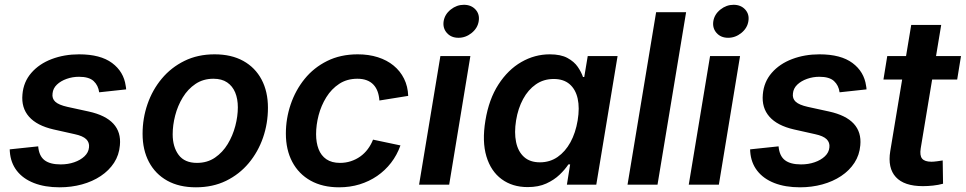

<svg xmlns="http://www.w3.org/2000/svg" viewBox="-20 -779 4074 810"><path d="M231.4 11.2Q169.4 11.2 123.3 -6.8Q77.1 -24.9 51 -58.6Q24.9 -92.3 21.5 -139.2Q21.5 -141.6 21.2 -144Q21 -146.5 21 -148.9L141.1 -161.6Q144.5 -121.1 167.7 -103.3Q190.9 -85.4 235.8 -85.4Q267.1 -85.4 293.2 -94.5Q319.3 -103.5 336.4 -119.6Q353.5 -135.7 355.5 -157.2Q357.9 -177.7 343.8 -191.7Q329.6 -205.6 295.4 -212.9L206.1 -232.9Q135.7 -249 102.5 -286.6Q69.3 -324.2 74.7 -380.9Q79.1 -433.6 112.3 -471.7Q145.5 -509.8 198.2 -529.8Q251 -549.8 313.5 -549.8Q403.8 -549.8 452.9 -513.2Q502 -476.6 510.3 -417Q510.7 -413.6 511.5 -409.7Q512.2 -405.8 512.2 -401.9L398.4 -389.6Q394.5 -418.9 375 -437Q355.5 -455.1 313 -455.1Q286.1 -455.1 261.2 -446.3Q236.3 -437.5 220 -421.9Q203.6 -406.2 201.7 -384.8Q198.7 -363.3 213.1 -349.9Q227.5 -336.4 264.6 -328.1L354 -308.6Q425.3 -293 458.3 -257.1Q491.2 -221.2 485.8 -166Q482.4 -125 461.2 -92.3Q439.9 -59.6 405 -36.4Q370.1 -13.2 325.7 -1Q281.2 11.2 231.4 11.2Z M806.6 11.2Q735.8 11.2 685.5 -16.8Q635.3 -44.9 608.4 -95.7Q581.5 -146.5 581.5 -214.4Q581.5 -279.8 602.3 -339.8Q623 -399.9 662.6 -447.3Q702.1 -494.6 758.3 -522.2Q814.5 -549.8 885.3 -549.8Q956.1 -549.8 1006.3 -522Q1056.6 -494.1 1083.5 -443.4Q1110.4 -392.6 1110.4 -324.2Q1110.4 -258.3 1089.6 -198.2Q1068.8 -138.2 1029.3 -90.8Q989.7 -43.5 933.6 -16.1Q877.4 11.2 806.6 11.2ZM811 -91.8Q854.5 -91.8 887 -114Q919.4 -136.2 940.7 -171.4Q961.9 -206.5 972.7 -247.6Q983.4 -288.6 983.4 -326.2Q983.4 -361.8 972.2 -388.9Q960.9 -416 938.2 -431.4Q915.5 -446.8 880.4 -446.8Q837.4 -446.8 804.9 -425Q772.5 -403.3 751 -367.9Q729.5 -332.5 719 -291.7Q708.5 -251 708.5 -212.4Q708.5 -159.2 733.6 -125.5Q758.8 -91.8 811 -91.8Z M1410.6 11.2Q1340.8 11.2 1290.5 -16.8Q1240.2 -44.9 1213.1 -95.9Q1186 -147 1186 -215.3Q1186 -278.8 1206.3 -338.6Q1226.6 -398.4 1265.1 -446Q1303.7 -493.7 1360.1 -521.7Q1416.5 -549.8 1489.3 -549.8Q1535.6 -549.8 1574 -537.6Q1612.3 -525.4 1640.4 -502.4Q1668.5 -479.5 1684.6 -447Q1700.7 -414.6 1702.1 -374.5L1580.6 -355Q1579.1 -376 1573 -392.8Q1566.9 -409.7 1555.4 -421.9Q1543.9 -434.1 1527.1 -440.4Q1510.3 -446.8 1487.8 -446.8Q1443.8 -446.8 1411.1 -425.3Q1378.4 -403.8 1356.7 -368.9Q1335 -334 1324.2 -293Q1313.5 -252 1313.5 -212.9Q1313.5 -177.2 1324 -149.9Q1334.5 -122.6 1356.9 -107.2Q1379.4 -91.8 1414.6 -91.8Q1438.5 -91.8 1460.2 -98.9Q1481.9 -106 1500 -118.9Q1518.1 -131.8 1531.7 -150.1Q1545.4 -168.5 1553.7 -189.9L1669.4 -165.5Q1654.8 -124.5 1629.6 -92Q1604.5 -59.6 1571 -36.6Q1537.6 -13.7 1497.1 -1.2Q1456.5 11.2 1410.6 11.2Z M1748 0 1837.9 -542.5H1964.4L1875 0ZM1914.1 -619.6Q1883.3 -619.6 1865.2 -640.1Q1847.2 -660.6 1851.6 -689.5Q1856.4 -718.8 1881.6 -738.8Q1906.7 -758.8 1937 -758.8Q1967.8 -758.8 1986.1 -738.8Q2004.4 -718.8 1999.5 -689.5Q1995.1 -660.6 1970 -640.1Q1944.8 -619.6 1914.1 -619.6Z M2206.1 10.3Q2141.6 10.3 2096.2 -23.2Q2050.8 -56.6 2032 -119.4Q2013.2 -182.1 2027.8 -270.5Q2042.5 -360.4 2082.8 -422.6Q2123 -484.9 2179.4 -517.3Q2235.8 -549.8 2299.3 -549.8Q2345.7 -549.8 2374 -534.4Q2402.3 -519 2417.5 -496.8Q2432.6 -474.6 2439.5 -454.1H2444.8L2459.5 -542.5H2585.4L2495.6 0H2371.6L2385.3 -85.4H2377.9Q2363.8 -64 2340.8 -42Q2317.9 -20 2284.9 -4.9Q2252 10.3 2206.1 10.3ZM2257.8 -94.2Q2299.8 -94.2 2332.3 -116.7Q2364.7 -139.2 2386.5 -178.7Q2408.2 -218.3 2417 -271Q2425.8 -324.2 2417 -363.3Q2408.2 -402.3 2382.8 -424.1Q2357.4 -445.8 2315.9 -445.8Q2273.4 -445.8 2240.7 -423.1Q2208 -400.4 2186.8 -361.1Q2165.5 -321.8 2157.2 -271Q2148.9 -219.7 2157.2 -179.7Q2165.5 -139.6 2190.7 -116.9Q2215.8 -94.2 2257.8 -94.2Z M2874.5 -727.5 2753.9 0H2627.4L2748 -727.5Z M2885.7 0 2975.6 -542.5H3102.1L3012.7 0ZM3051.8 -619.6Q3021 -619.6 3002.9 -640.1Q2984.9 -660.6 2989.3 -689.5Q2994.1 -718.8 3019.3 -738.8Q3044.4 -758.8 3074.7 -758.8Q3105.5 -758.8 3123.8 -738.8Q3142.1 -718.8 3137.2 -689.5Q3132.8 -660.6 3107.7 -640.1Q3082.5 -619.6 3051.8 -619.6Z M3355 11.2Q3293 11.2 3246.8 -6.8Q3200.7 -24.9 3174.6 -58.6Q3148.4 -92.3 3145 -139.2Q3145 -141.6 3144.8 -144Q3144.5 -146.5 3144.5 -148.9L3264.6 -161.6Q3268.1 -121.1 3291.3 -103.3Q3314.5 -85.4 3359.4 -85.4Q3390.6 -85.4 3416.7 -94.5Q3442.9 -103.5 3460 -119.6Q3477.1 -135.7 3479 -157.2Q3481.4 -177.7 3467.3 -191.7Q3453.1 -205.6 3418.9 -212.9L3329.6 -232.9Q3259.3 -249 3226.1 -286.6Q3192.9 -324.2 3198.2 -380.9Q3202.6 -433.6 3235.8 -471.7Q3269 -509.8 3321.8 -529.8Q3374.5 -549.8 3437 -549.8Q3527.3 -549.8 3576.4 -513.2Q3625.5 -476.6 3633.8 -417Q3634.3 -413.6 3635 -409.7Q3635.7 -405.8 3635.7 -401.9L3522 -389.6Q3518.1 -418.9 3498.5 -437Q3479 -455.1 3436.5 -455.1Q3409.7 -455.1 3384.8 -446.3Q3359.9 -437.5 3343.5 -421.9Q3327.1 -406.2 3325.2 -384.8Q3322.3 -363.3 3336.7 -349.9Q3351.1 -336.4 3388.2 -328.1L3477.5 -308.6Q3548.8 -293 3581.8 -257.1Q3614.7 -221.2 3609.4 -166Q3606 -125 3584.7 -92.3Q3563.5 -59.6 3528.6 -36.4Q3493.7 -13.2 3449.2 -1Q3404.8 11.2 3355 11.2Z M4034.2 -542.5 4018.1 -443.4H3707L3723.1 -542.5ZM3824.2 -673.8H3950.7L3864.3 -153.3Q3859.4 -123 3870.1 -109.9Q3880.9 -96.7 3909.7 -96.7Q3918.5 -96.7 3933.1 -98.6Q3947.8 -100.6 3957 -102.1L3958.5 -3.9Q3938.5 1.5 3916.3 3.9Q3894 6.3 3873.5 6.3Q3794.4 6.3 3759.3 -32Q3724.1 -70.3 3735.8 -141.6Z"/></svg>

Font: Inter 16pt SemiBold
Style: Italic
Weight: 600
Italic angle: -9.3988°
Version: Version 4.001;git-66647c0bb